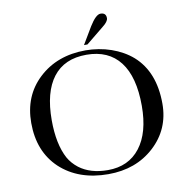

<svg xmlns="http://www.w3.org/2000/svg" viewBox="-88 -892 946 985"><g transform="rotate(-10 384.5 -399.0)"><path d="M407 -664H389L442 -753Q476 -808 500 -808Q529 -808 529 -780Q529 -762 499 -739ZM53 -317Q53 -458 147 -546Q243 -636 392 -636Q425 -636 459 -630.5Q493 -625 524.5 -614Q556 -603 583.5 -587.5Q611 -572 634 -552Q733 -464 733 -298Q733 -165 637 -77Q542 10 398 10Q243 10 147 -79Q53 -168 53 -317ZM159 -313Q159 -188 200 -112Q218 -80 250 -55Q308 -11 399 -11Q507 -11 567 -88.5Q627 -166 627 -306Q627 -457 567 -535Q507 -613 392 -613Q277 -613 218 -536Q159 -459 159 -313Z"/></g></svg>

Font: New Athena Unicode
Style: Regular
Weight: 400
Designer: J. Rusten 1997; rev. by R. Hancock 2001, 2002, rev. by D. Mastronarde 2002-2021
Foundry: GreekKeys New Athena Unicode
Version: Version 5.008